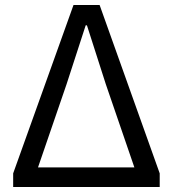

<svg xmlns="http://www.w3.org/2000/svg" viewBox="-20 -753 697 773"><path d="M33 0H623V-55L381 -733H276L33 -55ZM133 -79 248 -414 325 -651H330L406 -414L521 -79Z"/></svg>

Font: Noto Sans Mono CJK JP Regular
Style: Regular
Weight: 400
Designer: Ryoko NISHIZUKA (kana & ideographs); Paul D. Hunt (Latin, Greek & Cyrillic); Wenlong ZHANG (bopomofo); Sandoll Communica
Foundry: Adobe Systems Incorporated
Version: Version 1.004;PS 1.004;hotconv 1.0.82;makeotf.lib2.5.63406